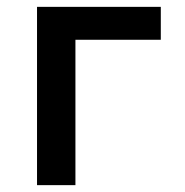

<svg xmlns="http://www.w3.org/2000/svg" viewBox="-20 -540 540 560"><path d="M88 0V-520H449V-424H200V0Z"/></svg>

Font: Iosevka Algr
Style: Bold
Weight: 700
Monospace: yes
Designer: Belleve Invis
Foundry: Belleve Invis
Version: Version 26.0.2; ttfautohint (v1.8.3)